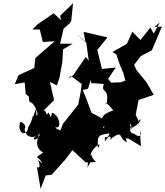

<svg xmlns="http://www.w3.org/2000/svg" viewBox="-20 -966 1041 1211"><path d="M988 -825 950 -754 928 -792 866 -714 815 -766 780 -689 689 -638 714 -622 735 -559 757 -508 771 -458 742 -447 637 -443C610 -367 672 -426 653 -310C642 -313 636 -340 695 -270C624 -246 619 -225 621 -189C667 -158 603 -149 644 -175C633 -224 600 -220 637 -200L619 -222L520 -274L559 -250L522 -350L502 -398L535 -406L553 -464L555 -442L639 -436L700 -419L662 -469L710 -540L623 -531L593 -655L568 -620L658 -730L507 -765L520 -699L461 -753L524 -699L540 -582L521 -607L442 -492L410 -466L427 -487L495 -437L489 -385L473 -306L386 -196L378 -187L361 -143L335 -155C315 -183 344 -155 329 -163C375 -152 352 -246 307 -255C288 -176 328 -195 284 -257C269 -214 275 -291 248 -262L321 -334L295 -449L339 -427L355 -475L373 -574L378 -655L438 -690L310 -691L357 -681L381 -785L416 -816L429 -832L441 -946L359 -866L367 -838L318 -882L216 -812L184 -780H231L250 -701L325 -706L286 -672L203 -600L196 -537L97 -492L73 -435L136 -446L142 -373L162 -356C164 -292 173 -353 210 -274C229 -222 197 -218 213 -294C190 -242 195 -229 183 -230C190 -226 171 -183 158 -164C152 -97 81 -125 109 -199C171 -169 116 -136 135 -156C137 -109 180 -80 233 -123C210 -61 161 -91 224 -114C217 -90 195 -34 253 -4C182 41 227 14 247 65C244 61 251 68 212 36C221 32 246 103 213 88L236 225L268 141L306 136L388 45L393 39L437 -19L520 58L585 56C551 23 543 -33 519 27C561 -20 570 -34 521 -31C554 19 499 11 512 33C543 32 535 83 528 94C586 12 553 -10 544 40C546 -30 638 -88 597 -31C596 -106 590 -114 671 -125C651 -68 642 -135 641 -75C697 -150 667 -55 685 -95C760 -149 726 -91 780 -69C765 -115 789 -92 869 -44C851 -238 903 -58 826 -123C772 -125 825 -212 808 -149C785 -232 812 -159 816 -161C891 -204 861 -232 856 -199L836 -242L854 -335L950 -368L904 -447L841 -524L826 -557L868 -612L938 -649L1001 -798L954 -796Z"/></svg>

Font: Hussar Lance
Style: Italic
Weight: 700
Foundry: Cannot Into Space Fonts, PlusOne Fonts
Version: Version 2.27